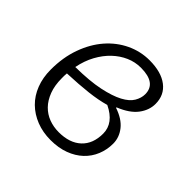

<svg xmlns="http://www.w3.org/2000/svg" viewBox="-141 -675 827 827"><g transform="rotate(45 272.0 -261.5)"><path d="M369 -287Q420 -270 445 -238.5Q470 -207 470 -169Q470 -132 456.5 -99Q443 -66 417 -41.5Q391 -17 353.5 -3Q316 11 268 11Q221 11 181.5 -4.5Q142 -20 113.5 -48Q85 -76 69.5 -116Q54 -156 54 -205Q54 -279 76 -340Q98 -401 135.5 -444Q173 -487 222.5 -510.5Q272 -534 327 -534Q398 -534 438 -503.5Q478 -473 478 -419Q478 -381 452.5 -347Q427 -313 370 -290ZM334 -269Q292 -257 239.5 -251Q187 -245 115 -242Q114 -234 114 -227V-212Q114 -168 126.5 -135Q139 -102 160 -80.5Q181 -59 209 -48.5Q237 -38 269 -38Q335 -38 372 -72.5Q409 -107 409 -169Q409 -233 334 -269ZM323 -485Q288 -485 256 -471Q224 -457 197 -431.5Q170 -406 150 -369.5Q130 -333 121 -287Q208 -288 265 -300Q322 -312 356 -330Q390 -348 403.5 -371Q417 -394 417 -417Q417 -485 323 -485Z"/></g></svg>

Font: Glekhifnjqigglhiwekvrgaqftz
Style: Regular
Weight: 300
Italic angle: -8°
Designer: Carrois Corporate & Edenspiekermann
Foundry: Carrois Corporate GbR & Edenspiekermann AG
Version: Version 2.001